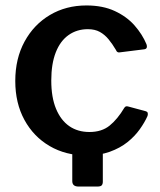

<svg xmlns="http://www.w3.org/2000/svg" viewBox="-20 -560 588 704"><path d="M268 124Q245 124 245 104V-46H357V106Q357 115 353 119.5Q349 124 337 124ZM297 -540Q357 -540 401 -519.5Q445 -499 473.5 -466.5Q502 -434 517 -398Q523 -380 507 -379L419 -368Q409 -366 405 -377Q392 -399 378 -416Q364 -433 346 -443Q328 -453 302 -453Q262 -453 231.5 -431.5Q201 -410 184.5 -368Q168 -326 168 -265Q168 -203 185.5 -161Q203 -119 234 -97.5Q265 -76 308 -76Q353 -76 382 -99.5Q411 -123 436 -165Q439 -169 442 -170Q445 -171 452 -169L515 -152Q525 -149 521 -135Q511 -112 492.5 -86Q474 -60 447 -38.5Q420 -17 382.5 -3.5Q345 10 297 10Q221 10 162 -24.5Q103 -59 69.5 -120.5Q36 -182 36 -263Q36 -345 70 -407.5Q104 -470 163 -505Q222 -540 297 -540Z"/></svg>

Font: Libre Franklin SemiBold
Style: Regular
Weight: 600
Designer: Pablo Impallari, Rodrigo Fuenzalida, Nhung Nguyen
Foundry: Impallari Type
Version: Version 3.000